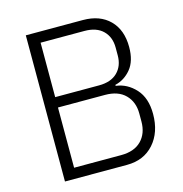

<svg xmlns="http://www.w3.org/2000/svg" viewBox="-108 -832 885 930"><g transform="rotate(-15 334.5 -366.5)"><path d="M104 0V-733H390Q475 -733 524 -684Q573 -635 573 -549Q573 -479 540.5 -439.5Q508 -400 461 -389V-384Q518 -377 559.5 -331.5Q601 -286 601 -206Q601 -114 550.5 -57Q500 0 415 0ZM384 -407Q444 -407 476.5 -439Q509 -471 509 -524V-563Q509 -616 476.5 -648Q444 -680 384 -680H164V-407ZM400 -53Q466 -53 501.5 -89Q537 -125 537 -185V-225Q537 -283 501.5 -319Q466 -355 400 -355H164V-53Z"/></g></svg>

Font: IBM Plex Sans JP Light
Style: Regular
Weight: 300
Designer: Mike Abbink; Paul van der Laan; Pieter van Rosmalen; Wujin Sim; Yejin Wi; Jinhee Kim; Boomi Park; Yona Kim; Kichan Ma
Foundry: Sandoll Inc.
Version: Version 1.002